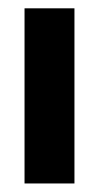

<svg xmlns="http://www.w3.org/2000/svg" viewBox="-20 -430 247 450"><path d="M37.5 0V-410.5H154.5V0Z"/></svg>

Font: League Spartan SemiBold
Style: Regular
Weight: 600
Foundry: The League of Moveable Type
Version: Version 2.002